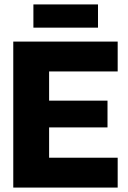

<svg xmlns="http://www.w3.org/2000/svg" viewBox="-20 -848 580 868"><path d="M40 0V-660H202V0ZM161 0V-135H512V0ZM161 -272V-393H466V-272ZM161 -525V-660H512V-525ZM131 -723V-828H423V-723Z"/></svg>

Font: Bricolage Grotesque 96pt ExtraBold
Style: Regular
Weight: 800
Designer: Mathieu Triay
Foundry: Atelier Triay
Version: Version 1.001;gftools[0.9.33.dev8+g029e19f]